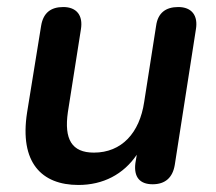

<svg xmlns="http://www.w3.org/2000/svg" viewBox="-20 -516 615 546"><path d="M203 10C273 10 331 -20 369 -76L365 -52C360 -12 378 8 414 8C450 8 471 -11 477 -47L537 -432C544 -472 525 -496 487 -496C451 -496 429 -479 424 -443L390 -226C377 -138 326 -82 247 -82C184 -82 162 -120 173 -197L210 -432C217 -473 197 -496 160 -496C124 -496 103 -479 97 -443L57 -196C35 -54 98 10 203 10Z"/></svg>

Font: SN Pro Semibold
Style: Italic
Weight: 600
Italic angle: -9°
Designer: Tobias Whetton
Foundry: Supernotes
Version: Version 1.001;Glyphs 3.2 (3249)